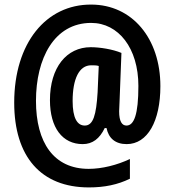

<svg xmlns="http://www.w3.org/2000/svg" viewBox="-20 -736 761 838"><path d="M680 -360C680 -568 557 -716 378 -716C181 -717 42 -548 42 -288C42 -52 159 82 368 82C436 82 494 70 547 44V-42C492 -16 426 1 367 1C215 1 137 -113 137 -296C137 -480 216 -636 378 -636C497 -636 584 -526 584 -361C584 -236 565 -188 532 -188C513 -188 500 -205 500 -250C500 -257 501 -279 502 -298L510 -505C472 -521 416 -530 376 -530C271 -530 198 -442 198 -299C198 -178 253 -107 341 -107C384 -107 415 -131 437 -177H445C454 -132 484 -107 533 -107C624 -107 680 -207 680 -360ZM297 -295C297 -391 325 -451 378 -451C391 -451 402 -451 411 -448L406 -333C400 -234 387 -188 350 -188C317 -188 297 -221 297 -295Z"/></svg>

Font: Noto Sans Gurmukhi UI ExtraCondensed
Style: Bold
Weight: 700
Width: 2
Designer: Jelle Bosma - Monotype Design Team
Foundry: Monotype Imaging Inc.
Version: Version 2.004